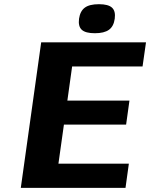

<svg xmlns="http://www.w3.org/2000/svg" viewBox="-20 -904 723 924"><path d="M666 -584H327.1L304.2 -419.9H603L586.9 -304.2H287.6L261.2 -116.2H600.1L584 0H80.1L178.2 -700.2H682.6ZM456.1 -883.8Q501 -883.8 519 -867.2Q537.1 -850.6 532.2 -814Q527.3 -777.3 504.4 -760.7Q481.4 -744.1 436.5 -744.1Q391.6 -744.1 373.5 -760.7Q355.5 -777.3 360.4 -814Q365.7 -850.6 388.2 -867.2Q410.6 -883.8 456.1 -883.8Z"/></svg>

Font: Fivo Sans
Style: Italic
Weight: 700
Designer: Alexander Slobzheninov
Foundry: Alexander Slobzheninov
Version: 1.0